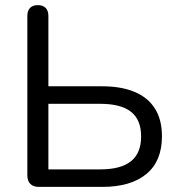

<svg xmlns="http://www.w3.org/2000/svg" viewBox="-20 -732 700 752"><path d="M132.3 0Q110.4 0 98.7 -11.7Q87.1 -23.3 87.1 -45.2V-669.3Q87.1 -690.1 97.7 -701Q108.4 -711.9 128.3 -711.9Q148.1 -711.9 158.8 -701Q169.5 -690.1 169.5 -669.3V-394H380.6Q454.6 -394 507 -372.1Q559.4 -350.2 586.8 -306.8Q614.3 -263.5 614.3 -198Q614.3 -100.7 553.1 -50.3Q492 0 380.6 0ZM169.5 -68.6H372.6Q453.3 -68.6 493 -100.5Q532.7 -132.3 532.7 -197.5Q532.7 -263.2 493 -294.3Q453.3 -325.4 372.6 -325.4H169.5Z"/></svg>

Font: Nunito ExtraLight
Style: Regular
Weight: 200
Designer: Vernon Adams
Foundry: Vernon Adams
Version: Version 3.602